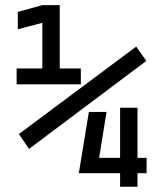

<svg xmlns="http://www.w3.org/2000/svg" viewBox="-20 -713 626 733"><path d="M280.8 -51.8 281.2 -53.2 319.3 -285.6H386.7L358.4 -110.4H438.5V-301.8H504.9V-110.4H539.6V-51.8H504.9V0H438.5V-51.8ZM90.8 -144.5 52.2 -201.2 500 -535.2 538.6 -480.5ZM43.5 -391.1V-451.7H141.6V-626L47.9 -601.1V-667.5L141.6 -693.4H208V-451.7H288.6V-391.1Z"/></svg>

Font: Cascadia Code PL SemiLight
Style: Regular
Weight: 350
Monospace: yes
Designer: Aaron Bell
Foundry: Saja Typeworks
Version: Version 2404.023; ttfautohint (v1.8.4)